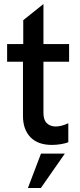

<svg xmlns="http://www.w3.org/2000/svg" viewBox="-20 -705 396 947"><path d="M93.3 -133.3V-400.4H15.1V-487.8H94.7V-605.5L194.3 -685.1V-487.8H320.8V-400.4H194.3V-147.5Q194.3 -113.3 211.2 -97.2Q228 -81.1 254.9 -81.1Q270 -81.1 286.4 -85.7Q302.7 -90.3 316.9 -97.2V-3.4Q303.7 2 281.2 5.9Q258.8 9.8 235.8 9.8Q167 9.8 130.1 -28.3Q93.3 -66.4 93.3 -133.3ZM117.7 222.2 182.1 52.7H299.8L181.6 222.2Z"/></svg>

Font: Acari Sans SemiBold
Style: Regular
Weight: 600
Designer: Alfredo Marco Pradil and Stefan Peev
Foundry: Hanken Design Co.
Version: Version 1.045;January 11, 2019;FontCreator 11.5.0.2425 64-bi